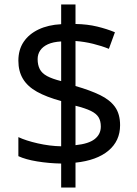

<svg xmlns="http://www.w3.org/2000/svg" viewBox="-20 -779 612 857"><path d="M253 -49Q198 -50 146 -58.5Q94 -67 62 -82V-167Q96 -151 149 -139Q202 -127 253 -126V-328Q187 -346 145 -369.5Q103 -393 82.5 -427Q62 -461 62 -508Q62 -557 85.5 -592Q109 -627 152 -647.5Q195 -668 253 -671V-759H317V-672Q370 -671 413.5 -660.5Q457 -650 493 -635L466 -561Q434 -574 395.5 -583.5Q357 -593 317 -596V-395Q383 -376 427 -354.5Q471 -333 493.5 -301.5Q516 -270 516 -220Q516 -150 464 -106.5Q412 -63 317 -53V58H253ZM317 -131Q376 -137 403 -158.5Q430 -180 430 -214Q430 -239 420 -255.5Q410 -272 385.5 -284Q361 -296 317 -307ZM253 -594Q217 -592 194 -581.5Q171 -571 159.5 -554Q148 -537 148 -515Q148 -489 157.5 -470.5Q167 -452 190 -439.5Q213 -427 253 -417Z"/></svg>

Font: lmalayalam85
Style: Book
Weight: 400
Designer: Jelle Bosma - Monotype Design Team
Foundry: Monotype Imaging Inc.
Version: Version 2.003